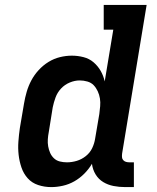

<svg xmlns="http://www.w3.org/2000/svg" viewBox="-20 -755 640 783"><path d="M189 8Q161 8 135.5 -0.5Q110 -9 93 -28Q76 -47 67.5 -72Q59 -97 56 -123.5Q53 -150 55 -177.5Q57 -205 61 -233L78 -333Q82 -357 89 -381Q96 -405 108 -427.5Q120 -450 138 -469.5Q156 -489 178 -502.5Q200 -516 224.5 -522Q249 -528 273 -528Q297 -528 320.5 -522Q344 -516 361.5 -501Q379 -486 390.5 -466Q402 -446 407 -423L442 -634H403V-735H578L478 -129Q477 -121 477.5 -114Q478 -107 482.5 -102Q487 -97 493.5 -95Q500 -93 508 -93H526V8H491Q466 8 443 3.5Q420 -1 401 -12.5Q382 -24 370 -43.5Q358 -63 355 -87Q342 -65 323.5 -46.5Q305 -28 283 -15.5Q261 -3 236.5 2.5Q212 8 189 8ZM253 -93Q273 -93 293 -99Q313 -105 330 -118.5Q347 -132 356 -151Q365 -170 368 -190L385 -290Q387 -306 388.5 -322Q390 -338 387.5 -353.5Q385 -369 378.5 -383Q372 -397 362 -407.5Q352 -418 336.5 -422.5Q321 -427 305 -427Q285 -427 264.5 -418.5Q244 -410 229 -394Q214 -378 206.5 -357.5Q199 -337 195 -317L179 -217Q176 -202 175 -187Q174 -172 176.5 -158Q179 -144 184.5 -131.5Q190 -119 200 -109.5Q210 -100 224 -96.5Q238 -93 253 -93Z"/></svg>

Font: Iosevka Etoile
Style: Bold Italic
Weight: 700
Italic angle: -9°
Designer: Belleve Invis
Foundry: Belleve Invis
Version: Version 28.1.0; ttfautohint (v1.8.4)